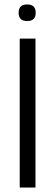

<svg xmlns="http://www.w3.org/2000/svg" viewBox="-20 -846 249 866"><path d="M102.5 -751Q64 -751 64 -788.5Q64 -826 102.5 -826Q141 -826 141 -788.5Q141 -751 102.5 -751ZM69 -672H140V0H69Z"/></svg>

Font: Khand
Style: Regular
Weight: 400
Designer: Devanagari: Sanchit Sawaria, Jyotish Sonowal; Latin: Satya Rajpurohit
Foundry: Indian Type Foundry
Version: Version 1.101;PS 1.0;hotconv 1.0.78;makeotf.lib2.5.61930; tt